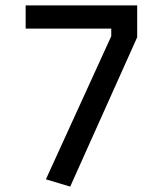

<svg xmlns="http://www.w3.org/2000/svg" viewBox="-20 -680 600 711"><path d="M150 -16 392 -546V-574H75V-660H488V-542L240 11Z"/></svg>

Font: Cairo SemiBold
Style: Regular
Weight: 600
Designer: Mohamed Gaber, the designers of Titillium
Foundry: Kief Type Foundry
Version: Version 2.009; ttfautohint (v1.5.33-1714) -l 8 -r 50 -G 200 